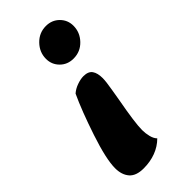

<svg xmlns="http://www.w3.org/2000/svg" viewBox="-253 -652 904 904"><g transform="rotate(-45 199.0 -200.0)"><path d="M358 -509Q358 -465 326.5 -432Q295 -399 249 -399Q209 -399 182.5 -425.5Q156 -452 156 -490Q156 -534 188 -567Q220 -600 265 -600Q305 -600 331.5 -573.5Q358 -547 358 -509ZM281 -237Q281 -215 272.5 -166.5Q264 -118 263 -110Q239 20 239 67Q239 89 244.5 111Q250 133 262 145Q235 172 198 186Q161 200 117 200Q67 200 44.5 174Q22 148 22 104Q22 44 62.5 -77.5Q103 -199 139 -276Q156 -291 180 -299.5Q204 -308 223 -308Q255 -308 268 -289.5Q281 -271 281 -237Z"/></g></svg>

Font: Lemonada SemiBold
Style: Regular
Weight: 600
Designer: Mohamed Gaber (Arabic) Eduardo Tunni (Latin)
Foundry: Kief Type Foundry
Version: Version 3.006